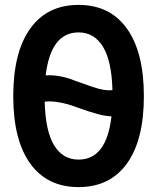

<svg xmlns="http://www.w3.org/2000/svg" viewBox="-20 -746 640 782"><path d="M300 16Q172 16 103 -80Q34 -176 34 -354Q34 -533 103 -629.5Q172 -726 300 -726Q428 -726 497 -629.5Q566 -533 566 -354Q566 -176 497 -80Q428 16 300 16ZM286 -417Q330 -401 357 -392Q384 -383 402.5 -380Q421 -377 438 -379Q435 -497 399.5 -555.5Q364 -614 300 -614Q187 -614 166 -439Q194 -441 226 -435Q258 -429 286 -417ZM300 -96Q414 -96 434 -272Q410 -273 377.5 -281.5Q345 -290 290 -310Q256 -323 222 -329Q188 -335 164 -332Q163 -332 162 -332Q165 -212 200.5 -154Q236 -96 300 -96Z"/></svg>

Font: Geist Mono SemiBold
Style: Regular
Weight: 600
Monospace: yes
Designer: Basement.studio, Andrés Briganti, Mateo Zaragoza
Foundry: Basement.studio, Vercel, Andrés Briganti, Guido Ferreyra, Mateo Zaragoza
Version: Version 1.500; ttfautohint (v1.8.4.7-5d5b)